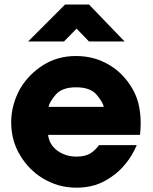

<svg xmlns="http://www.w3.org/2000/svg" viewBox="-20 -826 686 863"><path d="M609.4 -219.7Q612.3 -247.1 612.3 -273.4Q612.3 -320.3 601.6 -363.3Q584 -429.7 531.2 -486.3Q492.2 -527.3 438.5 -550.8Q384.8 -574.2 321.3 -574.2Q238.3 -574.2 173.8 -533.2Q109.4 -492.2 71.3 -428.7Q51.8 -394.5 41 -355.5Q30.3 -316.4 30.3 -276.4Q30.3 -195.3 69.3 -129.9Q108.4 -63.5 170.9 -25.4Q204.1 -4.9 243.2 6.8Q282.2 17.6 324.2 17.6Q367.2 17.6 407.2 5.9Q447.3 -6.8 482.4 -32.2Q517.6 -55.7 545.9 -91.8Q575.2 -127.9 594.7 -173.8Q538.1 -173.8 424.8 -173.8Q410.2 -152.3 386.7 -136.7Q363.3 -122.1 324.2 -122.1Q275.4 -122.1 238.3 -148.4Q201.2 -175.8 196.3 -219.7Q334 -219.7 609.4 -219.7ZM198.2 -345.7Q201.2 -365.2 229.5 -399.4Q257.8 -433.6 322.3 -433.6Q386.7 -433.6 415 -399.4Q443.4 -365.2 446.3 -345.7Q363.3 -345.7 198.2 -345.7ZM379.9 -805.7Q352.5 -805.7 272.5 -805.7Q230.5 -764.6 106.4 -639.6Q146.5 -639.6 267.6 -639.6Q282.2 -654.3 324.2 -697.3Q337.9 -682.6 379.9 -639.6Q419.9 -639.6 540 -639.6Q500 -681.6 379.9 -805.7Z"/></svg>

Font: Avakin
Style: Bold
Weight: 700
Designer: Herb Lubalin, Tom Carnase, Ed Benguiat, Adobe Type Staff
Version: Version 1.0